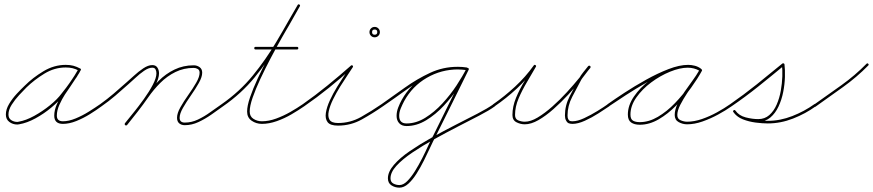

<svg xmlns="http://www.w3.org/2000/svg" viewBox="-20 -562 4024 885"><path d="M352 -238Q350 -233 344 -236Q329 -244 315 -247.5Q301 -251 283 -251Q231 -251 184.5 -222.5Q138 -194 102 -159Q88 -145 68.5 -124Q49 -103 34 -79.5Q19 -56 19 -34Q19 -17 31.5 -8.5Q44 0 60 0Q63 0 66 -1Q100 -7 138 -28Q176 -49 210 -76.5Q244 -104 264 -131Q286 -158 305 -185.5Q324 -213 341 -243Q344 -248 349 -245Q354 -243 351 -237Q346 -226 339 -216Q339 -216 339 -216Q339 -216 339 -216Q337 -212 334 -207.5Q331 -203 328 -199Q328 -199 328 -199Q328 -199 328 -199Q316 -180 303.5 -162Q291 -144 279 -126Q279 -126 279 -126Q279 -126 279 -126Q266 -106 254 -79.5Q242 -53 242 -29Q242 -3 270 -3Q297 -3 328.5 -16Q360 -29 389.5 -47.5Q419 -66 442 -82Q446 -85 450 -80Q453 -76 448 -72Q425 -55 394.5 -36Q364 -17 331.5 -4Q299 9 270 9Q230 9 230 -29Q230 -54 242.5 -82.5Q255 -111 269 -132Q269 -132 269 -132Q269 -132 269 -132Q281 -151 293.5 -169Q306 -187 318 -205Q318 -205 318 -205Q318 -205 318 -205Q321 -209 323.5 -213.5Q326 -218 329 -222Q329 -222 329 -222Q329 -222 329 -222Q335 -232 341 -243Q343 -248 349 -245Q354 -242 351 -237Q334 -207 314.5 -179Q295 -151 274 -123Q252 -96 217.5 -67Q183 -38 143.5 -16.5Q104 5 68 11Q64 12 60 12Q39 12 23 0Q7 -12 7 -34Q7 -58 22 -83Q37 -108 57.5 -130Q78 -152 94 -167Q131 -204 180 -233.5Q229 -263 283 -263Q303 -263 318 -259Q333 -255 350 -246Q355 -244 352 -238Z M440 -74Q437 -79 442 -82Q474 -105 504 -130.5Q534 -156 564 -183Q577 -194 597.5 -213Q618 -232 640.5 -247Q663 -262 682 -262Q698 -262 705.5 -250.5Q713 -239 713 -224Q713 -201 696 -168.5Q679 -136 654.5 -101.5Q630 -67 605.5 -36.5Q581 -6 566 14Q562 18 557 15Q553 11 556 6Q571 -12 595 -42Q619 -72 643.5 -106Q668 -140 684.5 -171.5Q701 -203 701 -224Q701 -234 697 -242Q693 -250 682 -250Q665 -250 644 -235.5Q623 -221 603.5 -202.5Q584 -184 572 -174Q542 -147 511.5 -121Q481 -95 448 -72Q443 -69 440 -74ZM557 15Q553 11 556 6Q581 -25 606 -56Q631 -87 653 -119Q679 -157 711.5 -189.5Q744 -222 784.5 -241.5Q825 -261 873 -261Q888 -261 900 -252.5Q912 -244 912 -227Q912 -207 896.5 -179.5Q881 -152 860 -122Q839 -92 823.5 -65Q808 -38 808 -19Q808 3 832 3Q863 3 892.5 -11Q922 -25 949.5 -45Q977 -65 1002 -82Q1006 -85 1010 -80Q1013 -76 1008 -72Q983 -54 954.5 -34Q926 -14 895 0.5Q864 15 832 15Q816 15 806 6.5Q796 -2 796 -19Q796 -40 811.5 -67.5Q827 -95 848 -124.5Q869 -154 884.5 -181Q900 -208 900 -227Q900 -239 891.5 -244Q883 -249 873 -249Q827 -249 788.5 -230Q750 -211 719 -180Q688 -149 663 -113Q640 -80 615.5 -48.5Q591 -17 566 14Q562 18 557 15Z M1008 -72Q1004 -69 1000 -74Q997 -78 1002 -82Q1085 -140 1145 -213.5Q1205 -287 1254 -369.5Q1303 -452 1352 -539Q1355 -544 1360 -541Q1365 -538 1362 -533Q1350 -511 1328.5 -474Q1307 -437 1280.5 -390.5Q1254 -344 1228 -294.5Q1202 -245 1180 -198Q1158 -151 1144.5 -112Q1131 -73 1131 -48Q1131 -25 1148.5 -14Q1166 -3 1187 -3Q1219 -3 1253 -15.5Q1287 -28 1318.5 -46Q1350 -64 1376 -82Q1380 -85 1384 -80Q1387 -76 1382 -72Q1356 -54 1323.5 -35Q1291 -16 1255.5 -3.5Q1220 9 1187 9Q1161 9 1140 -5.5Q1119 -20 1119 -48Q1119 -74 1132.5 -113.5Q1146 -153 1168 -200.5Q1190 -248 1216.5 -298Q1243 -348 1269 -394.5Q1295 -441 1317 -478.5Q1339 -516 1352 -539Q1355 -544 1360 -541Q1365 -538 1362 -533Q1313 -445 1263.5 -362Q1214 -279 1153.5 -205Q1093 -131 1008 -72Q1008 -72 1008 -72Q1008 -72 1008 -72ZM1158 -334Q1152 -334 1152 -340Q1152 -346 1158 -346Q1206 -346 1253.5 -346Q1301 -346 1349 -346Q1349 -346 1349 -346Q1349 -346 1349 -346Q1355 -346 1355 -340Q1355 -334 1349 -334Q1301 -334 1253.5 -334Q1206 -334 1158 -334Q1158 -334 1158 -334Q1158 -334 1158 -334Z M1382 -72Q1377 -69 1374 -74Q1371 -79 1376 -82Q1433 -122 1489 -167.5Q1545 -213 1597 -259Q1601 -263 1605 -260Q1609 -256 1606 -252Q1598 -239 1582 -215.5Q1566 -192 1548 -163Q1530 -134 1515.5 -104.5Q1501 -75 1495.5 -50Q1490 -25 1499 -10Q1508 5 1538 5Q1595 5 1644.5 -23Q1694 -51 1739 -82Q1739 -82 1739 -82Q1739 -82 1739 -82Q1743 -85 1747 -80Q1750 -76 1745 -72Q1699 -40 1648 -11.5Q1597 17 1538 17Q1502 17 1490 1Q1478 -15 1482 -41.5Q1486 -68 1500.5 -99.5Q1515 -131 1534 -162Q1553 -193 1570 -218.5Q1587 -244 1596 -258Q1599 -263 1604 -258Q1609 -254 1605 -251Q1553 -203 1496.5 -157.5Q1440 -112 1382 -72Q1382 -72 1382 -72Q1382 -72 1382 -72ZM1719 -414Q1719 -426 1707 -426Q1695 -426 1695 -414Q1695 -402 1707 -402Q1719 -402 1719 -414ZM1683 -414Q1683 -424 1690 -431Q1697 -438 1707 -438Q1717 -438 1724 -431Q1731 -424 1731 -414Q1731 -404 1724 -397Q1717 -390 1707 -390Q1697 -390 1690 -397Q1683 -404 1683 -414Z M1745 -72Q1741 -69 1737 -74Q1734 -78 1739 -82Q1790 -118 1846 -158Q1902 -198 1962 -226Q2022 -254 2088 -254Q2099 -254 2109.5 -253Q2120 -252 2131 -251Q2137 -250 2136 -244Q2135 -238 2129 -239Q2119 -240 2109 -241Q2099 -242 2088 -242Q2024 -242 1964.5 -214Q1905 -186 1850.5 -146.5Q1796 -107 1745 -72Q1745 -72 1745 -72Q1745 -72 1745 -72ZM2131 -251Q2137 -250 2136 -244Q2135 -238 2129 -239Q2111 -242 2092 -242Q2014 -242 1947.5 -203.5Q1881 -165 1843 -96Q1835 -81 1827.5 -63Q1820 -45 1820 -28Q1820 7 1854 7Q1898 7 1940 -19Q1982 -45 2019 -85Q2056 -125 2084.5 -168.5Q2113 -212 2130 -246Q2130 -246 2130 -246Q2130 -246 2130 -246Q2132 -251 2138 -248Q2143 -246 2140 -240Q2123 -204 2093.5 -160Q2064 -116 2026 -75Q1988 -34 1944 -7.5Q1900 19 1854 19Q1832 19 1820 6Q1808 -7 1808 -28Q1808 -47 1815.5 -66.5Q1823 -86 1832 -102Q1872 -173 1941 -213.5Q2010 -254 2092 -254Q2112 -254 2131 -251Q2131 -251 2131 -251Q2131 -251 2131 -251ZM2130 -246Q2132 -251 2138 -248Q2143 -246 2140 -240Q2102 -163 2064 -86Q2026 -9 1987 69Q1987 69 1987 69Q1987 69 1987 69Q1977 87 1963.5 116.5Q1950 146 1934 178Q1918 210 1900 238.5Q1882 267 1862 285Q1842 303 1821 303Q1801 303 1784.5 292.5Q1768 282 1768 260Q1768 230 1795.5 198Q1823 166 1869 134.5Q1915 103 1969.5 72.5Q2024 42 2079 14Q2134 -14 2180.5 -38Q2227 -62 2255 -82Q2255 -82 2255 -82Q2255 -82 2255 -82Q2259 -85 2263 -80Q2266 -76 2261 -72Q2235 -53 2189.5 -29.5Q2144 -6 2089.5 22Q2035 50 1981 80Q1927 110 1881 141Q1835 172 1807.5 202Q1780 232 1780 260Q1780 277 1793 284Q1806 291 1821 291Q1839 291 1857 273Q1875 255 1892.5 227Q1910 199 1926 167.5Q1942 136 1954.5 108Q1967 80 1977 63Q1977 63 1977 63Q1977 63 1977 63Q2015 -14 2053 -91Q2091 -168 2130 -246Q2130 -246 2130 -246Q2130 -246 2130 -246Z M2260 -72Q2255 -69 2252 -74Q2249 -79 2254 -82Q2306 -118 2354.5 -163Q2403 -208 2440 -260Q2443 -265 2448 -262Q2453 -259 2450 -254Q2432 -222 2409.5 -184.5Q2387 -147 2370.5 -108.5Q2354 -70 2354 -32Q2354 -13 2369 -7Q2384 -1 2399 -1Q2426 -1 2458.5 -20.5Q2491 -40 2526 -71Q2561 -102 2593 -137Q2625 -172 2651 -204Q2677 -236 2691 -256Q2694 -261 2699 -258Q2704 -254 2701 -249Q2690 -236 2679 -222.5Q2668 -209 2659 -194Q2659 -194 2659 -194Q2659 -194 2659 -194Q2639 -157 2617.5 -115.5Q2596 -74 2596 -30Q2596 -19 2599 -13Q2599 -13 2599 -13Q2599 -13 2599 -13Q2603 -6 2607 -4.5Q2611 -3 2619 -3Q2642 -3 2673 -17.5Q2704 -32 2734 -50.5Q2764 -69 2782 -82Q2786 -85 2790 -80Q2793 -76 2788 -72Q2769 -59 2738.5 -39.5Q2708 -20 2676 -5.5Q2644 9 2619 9Q2608 9 2601 6Q2594 3 2589 -7Q2589 -7 2589 -7Q2589 -7 2589 -7Q2584 -16 2584 -30Q2584 -76 2606 -118.5Q2628 -161 2649 -200Q2649 -200 2649 -200Q2649 -200 2649 -200Q2657 -215 2668.5 -229Q2680 -243 2691 -257Q2695 -261 2700 -258Q2704 -254 2701 -250Q2685 -228 2659 -195Q2633 -162 2600 -126.5Q2567 -91 2531.5 -59.5Q2496 -28 2462 -8.5Q2428 11 2399 11Q2379 11 2360.5 1.5Q2342 -8 2342 -32Q2342 -71 2358.5 -111Q2375 -151 2398 -188.5Q2421 -226 2440 -260Q2443 -265 2448 -262Q2453 -258 2450 -254Q2412 -200 2363 -154.5Q2314 -109 2260 -72Q2260 -72 2260 -72Q2260 -72 2260 -72Z M2779 -74Q2776 -78 2781 -82Q2812 -104 2858.5 -134.5Q2905 -165 2958 -194.5Q3011 -224 3061.5 -243.5Q3112 -263 3152 -263Q3167 -263 3182.5 -259Q3198 -255 3210 -246Q3215 -243 3212 -238Q3209 -233 3204 -236Q3179 -250 3150 -250Q3114 -250 3068.5 -231.5Q3023 -213 2981.5 -182Q2940 -151 2913 -112.5Q2886 -74 2886 -34Q2886 -13 2897.5 -6Q2909 1 2929 1Q2971 1 3012.5 -23.5Q3054 -48 3091 -86.5Q3128 -125 3157 -166.5Q3186 -208 3205 -241Q3208 -246 3213 -243Q3218 -240 3215 -235Q3204 -215 3185.5 -188.5Q3167 -162 3148 -133.5Q3129 -105 3115.5 -78.5Q3102 -52 3102 -32Q3102 -14 3117.5 -7.5Q3133 -1 3147 -1Q3180 -1 3216 -13.5Q3252 -26 3285.5 -44.5Q3319 -63 3346 -82Q3346 -82 3346 -82Q3346 -82 3346 -82Q3350 -85 3354 -80Q3357 -76 3352 -72Q3325 -53 3290 -34Q3255 -15 3218 -2Q3181 11 3147 11Q3127 11 3108.5 1Q3090 -9 3090 -32Q3090 -56 3103 -83.5Q3116 -111 3135 -138.5Q3154 -166 3173.5 -192.5Q3193 -219 3205 -241Q3208 -246 3213 -243Q3218 -240 3215 -235Q3196 -200 3165.5 -157.5Q3135 -115 3097 -76Q3059 -37 3016 -12Q2973 13 2929 13Q2904 13 2889 2.5Q2874 -8 2874 -34Q2874 -76 2902 -117Q2930 -158 2973 -190.5Q3016 -223 3063.5 -242.5Q3111 -262 3150 -262Q3183 -262 3210 -246Q3215 -243 3212 -238Q3208 -233 3204 -236Q3192 -244 3178.5 -247.5Q3165 -251 3152 -251Q3114 -251 3064 -231.5Q3014 -212 2962 -182.5Q2910 -153 2864 -123Q2818 -93 2787 -72Q2783 -69 2779 -74Z M3352 -72Q3347 -69 3344 -74Q3341 -79 3346 -82Q3408 -125 3468 -173Q3528 -221 3586 -269Q3589 -271 3592 -270Q3596 -268 3596 -265Q3599 -241 3598 -207Q3597 -173 3590 -137.5Q3583 -102 3568.5 -71Q3554 -40 3531 -20.5Q3508 -1 3475 -1Q3445 -1 3412 -10Q3379 -19 3360 -46Q3357 -50 3362 -54Q3366 -57 3370 -52Q3384 -32 3411 -22Q3438 -12 3467.5 -8.5Q3497 -5 3519 -5Q3576 -5 3632 -27Q3688 -49 3734 -82Q3738 -85 3742 -80Q3745 -76 3740 -72Q3693 -38 3635.5 -15.5Q3578 7 3519 7Q3495 7 3463.5 3Q3432 -1 3404 -12Q3376 -23 3360 -46Q3357 -50 3362 -54Q3366 -57 3370 -52Q3386 -29 3417 -21Q3448 -13 3475 -13Q3505 -13 3526 -31.5Q3547 -50 3560 -80Q3573 -110 3579 -144Q3585 -178 3586 -210Q3587 -242 3584 -264Q3584 -267 3590 -264Q3596 -262 3594 -260Q3535 -211 3475 -163Q3415 -115 3352 -72Q3352 -72 3352 -72Q3352 -72 3352 -72Z M3740 -71Q3736 -67 3732 -72Q3729 -77 3734 -81Q3795 -124 3858 -169Q3921 -214 3974 -268Q3978 -272 3982 -268Q3986 -264 3982 -260Q3929 -206 3865.5 -160.5Q3802 -115 3740 -71Q3740 -71 3740 -71Q3740 -71 3740 -71Z"/></svg>

Font: FRB American Cursive Thin
Style: Italic
Weight: 100
Italic angle: -25°
Version: Version 2.0;Modular Font Editor K font №1